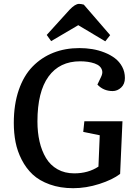

<svg xmlns="http://www.w3.org/2000/svg" viewBox="-20 -965 697 999"><path d="M553.2 -782.2 527.8 -750 387.2 -834 246.1 -751 223.1 -783.2 341.8 -914.1Q371.1 -944.8 391.1 -944.8Q402.3 -944.8 416 -940.9ZM617.2 -334 605 -60.1Q565.4 -29.8 496.8 -7.8Q428.2 14.2 360.8 14.2Q293 14.2 238.8 -5.4Q184.6 -24.9 150.1 -57.1Q115.7 -89.4 93 -133.8Q70.3 -178.2 61 -225.3Q51.8 -272.5 51.8 -325.2Q51.8 -421.4 77.6 -496.6Q103.5 -571.8 149.9 -619.1Q196.3 -666.5 257.8 -690.7Q319.3 -714.8 393.1 -714.8Q427.2 -714.8 460 -709.5Q492.7 -704.1 523.7 -691.9Q554.7 -679.7 578.1 -661.9Q601.6 -644 615.7 -617.7Q629.9 -591.3 629.9 -559.1Q629.9 -527.8 610.4 -509.5Q590.8 -491.2 565.9 -491.2Q518.6 -491.2 486.8 -524.9L505.9 -564.9Q514.6 -583 511.7 -596.4Q508.8 -609.9 499 -619.4Q489.3 -628.9 472.4 -634.8Q455.6 -640.6 436.8 -643.3Q418 -646 397 -646Q290 -646 232.4 -566.7Q174.8 -487.3 174.8 -333Q174.8 -276.4 185.8 -228.5Q196.8 -180.7 219.2 -143.1Q241.7 -105.5 279.3 -84.2Q316.9 -63 366.2 -63Q439 -63 492.2 -98.1L499 -261.2L413.1 -278.8L418.9 -334Z"/></svg>

Font: Literata Book SemiBold
Style: Italic
Weight: 600
Italic angle: -3°
Designer: Latin by Veronika Burian and Jose Scaglione. Greek by Irene Vlachou. Cyrillic by Vera Evstafieva
Foundry: TypeTogether
Version: Version 1.003;PS 001.003;hotconv 1.0.88;makeotf.lib2.5.64775